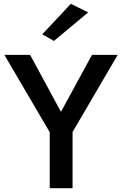

<svg xmlns="http://www.w3.org/2000/svg" viewBox="-20 -988 641 1008"><path d="M443 -923 352 -968 202 -808 263 -773ZM463 -700 300 -401 138 -700H3L241 -294V0H361V-295L598 -700Z"/></svg>

Font: Jost Medium
Style: Regular
Weight: 500
Version: Version 3.710